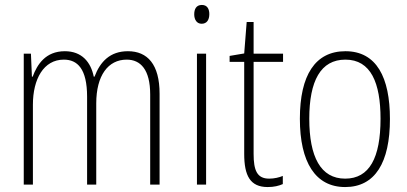

<svg xmlns="http://www.w3.org/2000/svg" viewBox="-20 -839 1645 776"><path d="M497 -632C425 -632 385 -590 362 -529H359C347 -588 311 -632 242 -632C164 -632 130 -578 112 -529H109L105 -622H76V-93H113V-416C113 -519 156 -598 238 -598C293 -598 332 -561 332 -448V-93H369V-421C369 -534 417 -598 492 -598C548 -598 587 -558 587 -457V-93H625V-460C625 -579 576 -632 497 -632Z M796 -819C773 -819 765 -802 765 -781C765 -760 775 -743 795 -743C816 -743 826 -759 826 -782C826 -802 818 -819 796 -819ZM813 -622H776V-93H813Z M1068 -117C1019 -117 1005 -150 1005 -217V-589H1124V-622H1005V-750H977L967 -623L908 -613V-589H967V-217C967 -129 991 -83 1062 -83C1088 -83 1107 -88 1123 -95V-128C1109 -122 1089 -117 1068 -117Z M1556 -358C1556 -526 1502 -632 1376 -632C1254 -632 1192 -535 1192 -359C1192 -183 1255 -83 1375 -83C1496 -83 1556 -182 1556 -358ZM1230 -359C1230 -512 1276 -598 1376 -598C1479 -598 1518 -504 1518 -359C1518 -201 1473 -117 1375 -117C1276 -117 1230 -205 1230 -359Z"/></svg>

Font: Noto Sans Kannada UI Condensed ExtraLight
Style: Regular
Weight: 200
Width: 3
Designer: Jelle Bosma - Monotype Design Team
Foundry: Monotype Imaging Inc.
Version: Version 2.005